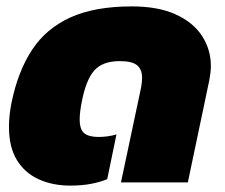

<svg xmlns="http://www.w3.org/2000/svg" viewBox="-20 -570 703 600"><path d="M199 10Q145 10 101.5 -9.5Q58 -29 33 -69.5Q8 -110 8 -174Q8 -191 10 -210Q12 -229 16 -249Q36 -347 80 -414Q124 -481 200 -515.5Q276 -550 392 -550Q474 -550 529 -525Q584 -500 611.5 -457.5Q639 -415 639 -363Q639 -353 637.5 -341.5Q636 -330 634 -319L567 0H358L421 -297Q424 -314 424 -327Q424 -353 408.5 -366Q393 -379 354 -379Q300 -379 274 -349Q248 -319 235 -249Q229 -218 229 -197Q229 -165 243.5 -153.5Q258 -142 288 -142Q302 -142 316.5 -144Q331 -146 344 -150L315 -10Q293 -1 264.5 4.5Q236 10 199 10Z"/></svg>

Font: Kanit ExtraBold
Style: Italic
Weight: 800
Italic angle: -12°
Designer: Katatrad Team
Foundry: CadsonDemak
Version: Version 2.000; ttfautohint (v1.8.3)